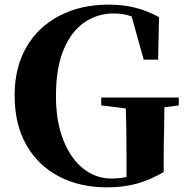

<svg xmlns="http://www.w3.org/2000/svg" viewBox="-20 -787 806 827"><path d="M441 20Q323 20 233 -27.5Q143 -75 93 -163.5Q43 -252 43 -376Q43 -497 94 -584.5Q145 -672 236.5 -719.5Q328 -767 448 -767Q513 -767 566 -753Q619 -739 665 -713L661 -530H599L547 -716Q513 -729 470 -729Q400 -729 343.5 -690.5Q287 -652 254 -573Q221 -494 221 -374Q221 -263 253 -183Q285 -103 339 -60.5Q393 -18 460 -18Q492 -18 522 -24Q524 -24 525 -25V-100Q525 -168 524 -233Q523 -276 522 -320L416 -333V-367H750V-333L688 -325Q688 -280 687 -236Q685 -169 685 -95V-46Q627 -12 569.5 4Q512 20 441 20Z"/></svg>

Font: Early Summer Mincho Heavy
Style: Regular
Weight: 900
Designer: GuiWonder
Version: Version 1.002